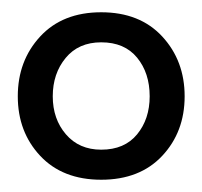

<svg xmlns="http://www.w3.org/2000/svg" viewBox="-20 -775 330 313"><path d="M9 -618Q9 -676 45.5 -715.5Q82 -755 145 -755Q208 -755 244.5 -715.5Q281 -676 281 -618Q281 -560 244.5 -521Q208 -482 145 -482Q82 -482 45.5 -521Q9 -560 9 -618ZM224 -618Q224 -656 203.5 -681Q183 -706 145 -706Q108 -706 87 -680.5Q66 -655 66 -618Q66 -581 87.5 -556Q109 -531 145 -531Q183 -531 203.5 -556Q224 -581 224 -618Z"/></svg>

Font: Cabin Medium
Style: Regular
Weight: 500
Designer: Pablo Impallari
Foundry: Pablo Impallari. http://www.impallari.com Igino Marini. http://www.ikern.com
Version: Version 2.200